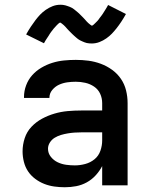

<svg xmlns="http://www.w3.org/2000/svg" viewBox="-20 -780 640 808"><path d="M253 8Q231 8 209 5Q187 2 166.5 -6Q146 -14 128 -27.5Q110 -41 98 -59Q86 -77 80.5 -99Q75 -121 75 -143Q75 -171 84 -198.5Q93 -226 112.5 -246.5Q132 -267 157 -280.5Q182 -294 209.5 -302Q237 -310 265 -312.5Q293 -315 322 -315H410V-346Q410 -367 401.5 -385.5Q393 -404 376 -415.5Q359 -427 339 -431.5Q319 -436 299 -436Q281 -436 263 -433.5Q245 -431 228.5 -423.5Q212 -416 200 -401.5Q188 -387 188 -369V-368H81V-372Q81 -397 90 -421Q99 -445 115.5 -463.5Q132 -482 154 -495Q176 -508 200 -515.5Q224 -523 249 -525.5Q274 -528 299 -528Q326 -528 352.5 -524.5Q379 -521 404.5 -511.5Q430 -502 452 -486Q474 -470 489 -448Q504 -426 510.5 -399.5Q517 -373 517 -346V0H410V-81Q399 -60 382.5 -42Q366 -24 345 -12.5Q324 -1 300.5 3.5Q277 8 253 8ZM295 -84Q317 -84 339 -90Q361 -96 378 -110Q395 -124 402.5 -145.5Q410 -167 410 -189V-223H322Q307 -223 293 -222Q279 -221 264.5 -218.5Q250 -216 236.5 -212Q223 -208 210.5 -200.5Q198 -193 190 -180.5Q182 -168 182 -154Q182 -135 194 -120Q206 -105 223 -97Q240 -89 258.5 -86.5Q277 -84 295 -84ZM366 -597Q361 -597 355.5 -597.5Q350 -598 345 -599Q340 -600 335.5 -602Q331 -604 326 -606Q321 -608 316.5 -610.5Q312 -613 308.5 -615.5Q305 -618 300.5 -622Q296 -626 292 -629.5Q288 -633 284.5 -636.5Q281 -640 277.5 -643.5Q274 -647 270.5 -650.5Q267 -654 263 -658.5Q259 -663 255.5 -667Q252 -671 248.5 -674Q245 -677 240 -681Q235 -685 234 -685Q231 -685 227.5 -682Q224 -679 220 -675Q216 -671 214 -668.5Q212 -666 209.5 -663.5Q207 -661 205 -658.5Q203 -656 200.5 -652.5Q198 -649 195 -645.5Q192 -642 189.5 -637.5Q187 -633 184 -628.5Q181 -624 178 -619.5Q175 -615 171.5 -609.5Q168 -604 165 -598L90 -635Q100 -653 110 -668Q120 -683 129.5 -695.5Q139 -708 149 -718.5Q159 -729 172.5 -738.5Q186 -748 201.5 -754Q217 -760 234 -760Q239 -760 244.5 -759.5Q250 -759 255 -757.5Q260 -756 264.5 -754.5Q269 -753 274 -751Q279 -749 283.5 -746.5Q288 -744 291.5 -741Q295 -738 299.5 -734.5Q304 -731 308 -727.5Q312 -724 315.5 -720.5Q319 -717 322.5 -713.5Q326 -710 329.5 -706.5Q333 -703 337 -698.5Q341 -694 344.5 -690Q348 -686 351.5 -683Q355 -680 360 -676Q365 -672 366 -672Q369 -672 372.5 -675Q376 -678 380 -682Q384 -686 386 -688Q388 -690 390.5 -692.5Q393 -695 395 -698Q397 -701 399.5 -704.5Q402 -708 405 -711.5Q408 -715 410.5 -719Q413 -723 416 -727.5Q419 -732 422 -737Q425 -742 428.5 -747.5Q432 -753 435 -759L510 -721Q500 -703 490 -688Q480 -673 470.5 -661Q461 -649 451 -638.5Q441 -628 427.5 -618.5Q414 -609 398.5 -603Q383 -597 366 -597Z"/></svg>

Font: Iosevka Aile Semibold
Style: Regular
Weight: 600
Designer: Belleve Invis
Foundry: Belleve Invis
Version: Version 31.1.0; ttfautohint (v1.8.4)